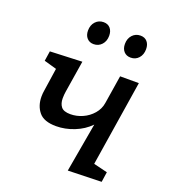

<svg xmlns="http://www.w3.org/2000/svg" viewBox="-138 -858 851 963"><g transform="rotate(20 287.0 -376.5)"><path d="M448 -73 522 -55 514 -1 335 4 381 -258Q347 -223 299 -204Q251 -185 203 -185Q138 -185 111 -218Q84 -251 84 -300Q84 -318 87 -334L105 -455L38 -474L46 -527L217 -534L190 -365Q187 -347 187 -328Q187 -300 200.5 -283Q214 -266 250 -266Q283 -266 314.5 -280Q346 -294 368.5 -320Q391 -346 396 -379L420 -530H520ZM190 -691Q190 -720 207 -738.5Q224 -757 250 -757Q273 -757 286 -742Q299 -727 299 -702Q299 -673 282 -654.5Q265 -636 239 -636Q217 -636 203.5 -651Q190 -666 190 -691ZM387 -691Q387 -720 404 -738.5Q421 -757 447 -757Q470 -757 483 -742Q496 -727 496 -702Q496 -673 479.5 -654.5Q463 -636 437 -636Q414 -636 400.5 -651Q387 -666 387 -691Z"/></g></svg>

Font: Bitter Pro Medium
Style: Italic
Weight: 500
Italic angle: -9°
Designer: Sol Matas, and Bitter project Authors
Foundry: Sol Matas
Version: Version 1.010